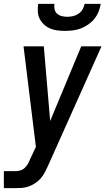

<svg xmlns="http://www.w3.org/2000/svg" viewBox="-44 -760 564 995"><path d="M-24 215V127H32Q45 127 58.5 124Q72 121 82.5 111.5Q93 102 100 90Q107 78 112 65L142 1L78 -520H183L216 -133L377 -520H482L204 101Q196 118 187.5 134.5Q179 151 166 165.5Q153 180 136.5 190.5Q120 201 102.5 207Q85 213 67 214Q49 215 32 215ZM293 -600Q273 -600 253 -602.5Q233 -605 215.5 -612.5Q198 -620 184 -633Q170 -646 161.5 -663Q153 -680 152 -700Q151 -720 154 -740H238Q236 -725 239 -711.5Q242 -698 252 -689Q262 -680 276 -676.5Q290 -673 305 -673Q320 -673 335 -676.5Q350 -680 363 -689Q376 -698 384 -711.5Q392 -725 394 -740H478Q475 -720 467 -700Q459 -680 445.5 -663Q432 -646 413 -633Q394 -620 374.5 -612.5Q355 -605 334 -602.5Q313 -600 293 -600Z"/></svg>

Font: Iosevka SS18 Semibold
Style: Italic
Weight: 600
Italic angle: -9°
Monospace: yes
Designer: Belleve Invis
Foundry: Belleve Invis
Version: Version 25.1.1; ttfautohint (v1.8.4)